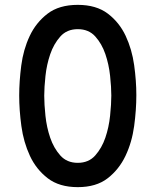

<svg xmlns="http://www.w3.org/2000/svg" viewBox="-20 -760 640 790"><path d="M300 -90Q345 -90 372 -120.5Q399 -151 413.5 -193.5Q428 -236 433 -284Q438 -332 438 -367Q438 -401 433 -448Q428 -495 413.5 -537.5Q399 -580 372 -610Q345 -640 300 -640Q255 -640 228 -609.5Q201 -579 186.5 -536.5Q172 -494 167 -447Q162 -400 162 -366Q162 -331 167 -283.5Q172 -236 186.5 -193.5Q201 -151 228 -120.5Q255 -90 300 -90ZM300 10Q224 10 176.5 -26.5Q129 -63 103 -119Q77 -175 68 -241Q59 -307 59 -367Q59 -425 67.5 -490.5Q76 -556 102 -611.5Q128 -667 175.5 -703.5Q223 -740 300 -740Q376 -740 423.5 -704Q471 -668 497 -612.5Q523 -557 532 -492Q541 -427 541 -369Q541 -308 532 -241.5Q523 -175 496.5 -119Q470 -63 423 -26.5Q376 10 300 10Z"/></svg>

Font: Maple Mono NL Medium
Style: Regular
Weight: 500
Monospace: yes
Designer: subframe7536
Version: Version 7.000